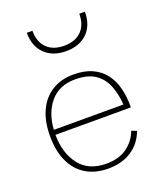

<svg xmlns="http://www.w3.org/2000/svg" viewBox="-141 -848 791 943"><g transform="rotate(-20 254.5 -376.0)"><path d="M73.7 -239.3H467.8Q468.8 -293 457.5 -338.4Q446.3 -383.8 420.9 -417.2Q395.5 -450.7 355 -469.2Q314.5 -487.8 257.3 -487.8Q193.8 -487.8 146.5 -459.2Q99.1 -430.7 72.8 -375.7Q46.4 -320.8 46.4 -241.7Q46.4 -163.6 72.3 -108.4Q98.1 -53.2 146.5 -23.9Q194.8 5.4 262.2 5.4Q334.5 5.4 384.5 -27.6Q434.6 -60.5 457 -120.6L430.2 -130.9Q412.1 -82 369.9 -51.3Q327.6 -20.5 261.7 -20.5Q168.9 -20.5 121.6 -82Q74.2 -143.6 73.7 -239.3ZM74.7 -265.1Q80.1 -352.1 126.7 -407.2Q173.3 -462.4 257.3 -462.4Q323.2 -462.4 361.3 -436Q399.4 -409.7 417 -365Q434.6 -320.3 438.5 -265.1ZM416.5 -758.3H387.2Q387.2 -700.7 355 -668.2Q322.8 -635.7 264.6 -635.7Q206.5 -635.7 174.3 -668.2Q142.1 -700.7 142.1 -758.3H112.8Q112.8 -687.5 154.1 -647.5Q195.3 -607.4 264.6 -607.4Q334.5 -607.4 375.5 -647.5Q416.5 -687.5 416.5 -758.3Z"/></g></svg>

Font: Estedad-FD-VF Thin
Style: Regular
Weight: 100
Designer: Amin Abedi
Version: Version 5.0